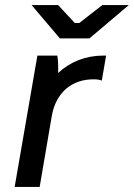

<svg xmlns="http://www.w3.org/2000/svg" viewBox="-20 -740 530 760"><path d="M38 0H137L185 -281C201 -373 264 -428 355 -426C365 -426 375 -424 383 -421L400 -520H389C319 -520 257 -495 210 -451C211 -475 210 -501 207 -520H128ZM217 -588H334L490 -720H385L294 -649H276L210 -720H105Z"/></svg>

Font: Fixel Display Medium
Style: Italic
Weight: 500
Italic angle: -10°
Designer: AlfaBravo + MacPaw
Foundry: Kyrylo Tkachov, Marchela Mozhyna, Serhii Makarenko, Maria Weinstein, Zakhar Kryvoshyya
Version: Version 1.210;Glyphs 3.2 (3217)